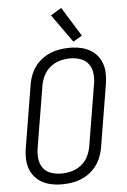

<svg xmlns="http://www.w3.org/2000/svg" viewBox="-63 -1012 702 1065"><g transform="rotate(-5 288.0 -479.5)"><path d="M239 8Q271 8 302.5 2Q334 -4 364 -19.5Q394 -35 417.5 -60.5Q441 -86 454 -116.5Q467 -147 472 -178L529 -523Q535 -558 533 -593Q531 -628 516 -657.5Q501 -687 474.5 -707Q448 -727 414.5 -735Q381 -743 346 -743Q315 -743 283 -737Q251 -731 221 -715.5Q191 -700 167.5 -675Q144 -650 131 -619.5Q118 -589 113 -557L56 -212Q50 -177 52 -142.5Q54 -108 69 -78Q84 -48 110.5 -28Q137 -8 170.5 0Q204 8 239 8ZM241 -52Q211 -52 183.5 -61Q156 -70 139.5 -92.5Q123 -115 119.5 -144Q116 -173 121 -203L178 -548Q183 -576 196.5 -603Q210 -630 234.5 -649.5Q259 -669 287.5 -676.5Q316 -684 344 -684Q374 -684 401.5 -674.5Q429 -665 445.5 -642.5Q462 -620 465.5 -591Q469 -562 464 -533L407 -188Q402 -159 388.5 -132Q375 -105 350.5 -86Q326 -67 297.5 -59.5Q269 -52 241 -52ZM370 -775 420 -804 319 -967 259 -931Z"/></g></svg>

Font: Iosevka Sparkle Light
Style: Italic
Weight: 300
Italic angle: -9°
Designer: Belleve Invis
Foundry: Belleve Invis
Version: Version 4.5.0; ttfautohint (v1.8.3)